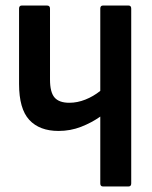

<svg xmlns="http://www.w3.org/2000/svg" viewBox="-20 -675 550 695"><path d="M192 -201Q123 -201 86 -241Q49 -281 49 -371V-644Q49 -655 59 -655H150Q161 -655 161 -644V-387Q161 -341 177.5 -322Q194 -303 231 -303Q260 -303 289 -314.5Q318 -326 343 -346V-644Q343 -655 353 -655H445Q455 -655 455 -644V-11Q455 0 445 0H353Q343 0 343 -11V-253Q312 -231 273.5 -216Q235 -201 192 -201Z"/></svg>

Font: Sofia Sans Condensed
Style: Bold
Weight: 700
Designer: Botio Nikoltchev, Ani Petrova
Foundry: lettersoup
Version: Version 4.101; ttfautohint (v1.8.4.7-5d5b)